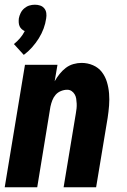

<svg xmlns="http://www.w3.org/2000/svg" viewBox="-20 -795 540 815"><path d="M0 0 86 -520H224L212 -450Q221 -466 233 -481Q245 -496 259.5 -507Q274 -518 291.5 -523Q309 -528 326 -528Q352 -528 375 -518Q398 -508 412.5 -489Q427 -470 434 -446.5Q441 -423 443 -398Q445 -373 443 -347Q441 -321 437 -295L388 0H250L302 -314Q304 -325 305 -335Q306 -345 305.5 -355.5Q305 -366 303.5 -376Q302 -386 297 -394.5Q292 -403 284 -408.5Q276 -414 265 -414Q252 -414 238.5 -408.5Q225 -403 216 -392.5Q207 -382 202 -369Q197 -356 194 -342L138 0ZM81 -562 39 -608Q53 -619 65 -633Q77 -647 85 -663Q78 -666 72 -671.5Q66 -677 63 -684Q60 -691 59.5 -699.5Q59 -708 60 -717Q62 -728 67.5 -739.5Q73 -751 83 -759.5Q93 -768 104.5 -771.5Q116 -775 128 -775Q140 -775 150.5 -771.5Q161 -768 168 -759.5Q175 -751 176.5 -739.5Q178 -728 176 -717Q173 -695 165 -673.5Q157 -652 144.5 -632Q132 -612 116 -594Q100 -576 81 -562Z"/></svg>

Font: Iosevka Heavy Oblique
Style: Regular
Weight: 900
Italic angle: -9°
Monospace: yes
Designer: Belleve Invis
Foundry: Belleve Invis
Version: Version 32.5.0; ttfautohint (v1.8.4)